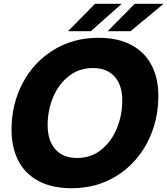

<svg xmlns="http://www.w3.org/2000/svg" viewBox="-20 -979 886 1016"><path d="M41 -292Q41 -427 99.5 -538.5Q158 -650 263 -714.5Q368 -779 500 -779Q607 -779 678 -739.5Q749 -700 783.5 -631Q818 -562 818 -473Q818 -337 759.5 -225Q701 -113 596.5 -48Q492 17 360 17Q252 17 180.5 -23Q109 -63 75 -132.5Q41 -202 41 -292ZM627 -448Q627 -528 586.5 -573.5Q546 -619 472 -619Q399 -619 344.5 -576.5Q290 -534 261 -464.5Q232 -395 232 -317Q232 -236 272.5 -189.5Q313 -143 388 -143Q461 -143 515 -186Q569 -229 598 -299Q627 -369 627 -448ZM461 -814H340L483 -959H624ZM671 -814H550L693 -959H846Z"/></svg>

Font: Open Sauce One Black Italic
Style: Regular
Weight: 900
Italic angle: -10°
Designer: Alfredo Marco Pradil
Foundry: Creative Sauce Fz LLC
Version: Version 1.477